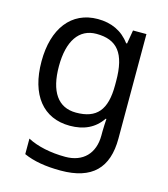

<svg xmlns="http://www.w3.org/2000/svg" viewBox="-116 -637 846 967"><g transform="rotate(15 307.5 -153.0)"><path d="M275 -546C137 -546 55 -438 55 -267C55 -92 137 10 276 10C349 10 405 -16 442 -71H446C445 -59 443 -21 443 -5V16C443 110 387 167 295 167C218 167 148 152 97 125V206C148 229 212 240 290 240C454 240 530 162 530 9V-536H460L448 -465H443C403 -520 345 -546 275 -546ZM287 -472C395 -472 444 -413 444 -267V-246C444 -117 397 -62 289 -62C195 -62 146 -134 146 -266C146 -398 197 -472 287 -472Z"/></g></svg>

Font: Noto Sans Hebrew Droid Medium
Style: Regular
Weight: 500
Designer: Monotype Design Team
Foundry: Monotype Imaging Inc.
Version: Version 1.100